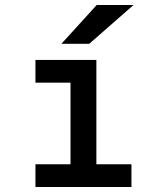

<svg xmlns="http://www.w3.org/2000/svg" viewBox="-20 -752 656 772"><path d="M263.5 -5V-511H367.5V-5ZM122.5 0V-91.5H508.5V0ZM122.5 -419.5V-511H328.5V-419.5ZM227 -576 369 -732H517L339 -576Z"/></svg>

Font: Overpass Mono Light SemiBold
Style: Regular
Weight: 600
Monospace: yes
Version: Version 4.000